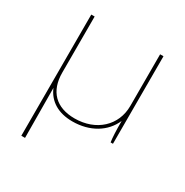

<svg xmlns="http://www.w3.org/2000/svg" viewBox="-166 -654 951 988"><g transform="rotate(30 309.5 -160.0)"><path d="M95 -520V200H117L115 -96C142 -31 201 5 285 5C389 5 470 -45 504 -124C504 -65 506 -26 510 0H524V-520H504V-213C504 -97 415 -14 287 -14C177 -14 115 -76 115 -187V-520Z"/></g></svg>

Font: Fixel Display Thin
Style: Italic
Weight: 100
Italic angle: -10°
Designer: AlfaBravo + MacPaw
Foundry: Kyrylo Tkachov, Marchela Mozhyna, Serhii Makarenko, Maria Weinstein, Zakhar Kryvoshyya
Version: Version 1.210;Glyphs 3.2 (3217)